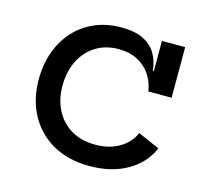

<svg xmlns="http://www.w3.org/2000/svg" viewBox="-86 -643 803 750"><g transform="rotate(15 316.0 -268.0)"><path d="M335 10Q250 10 187.5 -25.2Q125 -60.5 91 -122.8Q57 -185 57 -266Q57 -327 75.5 -378.2Q94 -429.5 128.5 -467Q163 -504.5 210.8 -525Q258.5 -545.5 317 -545.5Q371 -545.5 405.2 -529Q439.5 -512.5 457.2 -482.8Q475 -453 479 -413.5H501.5L483 -331Q477 -369 457 -398.5Q437 -428 404.5 -444.5Q372 -461 329 -461Q276 -461 236.5 -436.2Q197 -411.5 175 -367.5Q153 -323.5 153 -266Q153 -210.5 175.2 -167.8Q197.5 -125 238.2 -100.8Q279 -76.5 336 -76.5Q392.5 -76.5 433 -100.5Q473.5 -124.5 490.5 -165L578 -126.5Q551.5 -63 487.5 -26.5Q423.5 10 335 10ZM483 -331V-535.5H577V-331Z"/></g></svg>

Font: Hepta Slab ExtraLight Medium
Style: Regular
Weight: 500
Version: Version 1.100